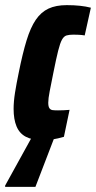

<svg xmlns="http://www.w3.org/2000/svg" viewBox="-48 -538 374 748"><path d="M119 8Q78 8 53 -5Q28 -18 16.5 -45.5Q5 -73 5 -114Q5 -142 10.5 -177Q16 -212 25 -255Q40 -330 55.5 -380.5Q71 -431 91.5 -461Q112 -491 141 -504.5Q170 -518 212 -518Q240 -518 263.5 -515.5Q287 -513 306 -508L282 -400Q270 -402 258.5 -402.5Q247 -403 238 -403Q222 -403 211.5 -400Q201 -397 193.5 -383.5Q186 -370 178.5 -340Q171 -310 160 -255Q151 -210 145.5 -182Q140 -154 140 -138Q140 -123 144.5 -116.5Q149 -110 157 -109Q165 -108 178 -108Q188 -108 200 -108.5Q212 -109 223 -110L201 -5Q177 2 157.5 5Q138 8 119 8ZM-28 190V185L84 -18H168V-13L90 190Z"/></svg>

Font: Saira ExtraCondensed Black
Style: Italic
Weight: 900
Width: 2
Italic angle: -12°
Designer: Hector Gatti with collaboration of the Omnibus-Type team
Foundry: Omnibus-Type
Version: Version 1.101